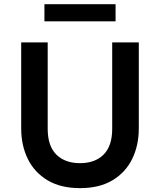

<svg xmlns="http://www.w3.org/2000/svg" viewBox="-20 -908 785 942"><path d="M372.5 15Q277.5 15 213.2 -23.5Q149 -62 116.5 -128.2Q84 -194.5 84 -278V-700H214V-276.5Q214 -191.5 256.5 -149.5Q299 -107.5 372.5 -107.5Q446 -107.5 488.2 -149.5Q530.5 -191.5 530.5 -276.5V-700H661V-278Q661 -194.5 628.5 -128.2Q596 -62 532 -23.5Q468 15 372.5 15ZM198 -803.5V-887.5H547V-803.5Z"/></svg>

Font: Geologica Cursive Medium
Style: Regular
Weight: 500
Designer: Sindre Bremnes, Frode Helland
Foundry: Monokrom Skriftforlag AS
Version: Version 1.010;gftools[0.9.28]